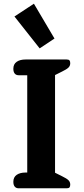

<svg xmlns="http://www.w3.org/2000/svg" viewBox="-20 -1016 451 1036"><path d="M58 -927 163 -996 274 -808 194 -755ZM52 -35Q52 -60 70 -72.5Q88 -85 118 -85H127V-610H81Q67 -610 59.5 -619Q52 -628 52 -645Q52 -670 70 -682.5Q88 -695 118 -695H340Q351 -695 355 -690Q359 -685 359 -675Q359 -661 349.5 -651.5Q340 -642 315 -630L277 -611V-84L315 -65Q340 -53 349.5 -43.5Q359 -34 359 -20Q359 -10 355 -5Q351 0 340 0H81Q67 0 59.5 -9Q52 -18 52 -35Z"/></svg>

Font: Maitree
Style: Bold
Weight: 700
Designer: CadsonDemak Team
Foundry: CadsonDemak
Version: Version 1.002